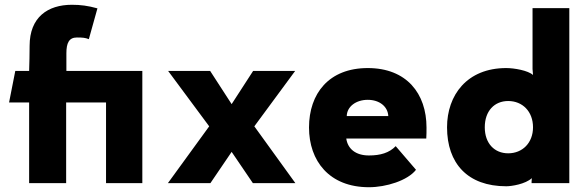

<svg xmlns="http://www.w3.org/2000/svg" viewBox="-20 -767 2460 804"><path d="M281 -747C180 -747 104 -695 104 -575C104 -549 103 -493 102 -470H44L18 -338H102V0H257V-338H424V0H576V-470H258V-544C258 -587 269 -610 302 -610C326 -610 337 -609 352 -603L388 -732C348 -743 318 -747 281 -747Z M683 0H861L950 -131L1039 0H1217L1045 -238L1216 -470H1040L950 -331L860 -470H684L856 -238Z M1722 -56 1637 -155C1610 -127 1573 -116 1525 -116C1469 -116 1436 -144 1430 -187H1765C1766 -204 1766 -214 1766 -233C1766 -375 1683 -482 1520 -482C1357 -482 1274 -375 1274 -233C1274 -94 1358 17 1525 17C1597 17 1687 -11 1722 -56ZM1432 -281C1433 -321 1471 -349 1520 -349C1569 -349 1604 -321 1606 -281Z M2108 -344C2168 -344 2212 -300 2212 -234C2212 -169 2168 -125 2108 -125C2051 -125 2010 -166 2010 -234C2010 -303 2051 -344 2108 -344ZM1852 -234C1852 -83 1938 13 2100 13C2122 13 2180 4 2207 -21L2206 -6V0H2364V-733H2210V-478L2212 -453C2191 -472 2133 -482 2100 -482C1935 -482 1852 -368 1852 -234Z"/></svg>

Font: Kreadon Extra Bold
Style: Regular
Weight: 800
Designer: kohakuno
Foundry: StudioGnu
Version: Version 1.000;Glyphs 3.1.2 (3151)